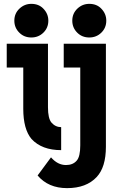

<svg xmlns="http://www.w3.org/2000/svg" viewBox="-20 -762 626 987"><path d="M439 -742.2Q477.1 -742.2 500.5 -717.8Q526.4 -691.4 526.4 -655.8Q526.4 -619.1 501 -594.2Q475.6 -569.3 439 -569.3Q402.3 -569.3 377.9 -593.3Q351.6 -618.7 351.6 -655.8Q351.6 -692.9 377.9 -717.8Q403.8 -742.2 439 -742.2ZM307.6 -537.1H524.4V-7.3Q524.4 97.2 477.1 147.9Q423.8 205.1 324.7 205.1Q228.5 205.1 173.3 140.1L242.2 46.9Q276.4 86.4 319.3 86.4Q355 86.4 374.5 63.5Q392.6 43 392.6 -15.1V-415H307.6ZM294.4 9.8Q195.3 9.8 142.1 -47.4Q99.6 -98.1 99.6 -202.6V-415H14.6V-537.1H226.6V-210.4Q226.6 -153.3 244.6 -131.8Q265.1 -108.4 294.4 -108.4ZM141.1 -742.2Q179.2 -742.2 202.6 -717.8Q228.5 -691.4 228.5 -655.8Q228.5 -619.1 203.1 -594.2Q177.7 -569.3 141.1 -569.3Q104.5 -569.3 80.1 -593.3Q53.7 -618.7 53.7 -655.8Q53.7 -692.9 80.1 -717.8Q106 -742.2 141.1 -742.2Z"/></svg>

Font: Consola Mono
Style: Bold
Weight: 700
Monospace: yes
Designer: Wojciech Kalinowski "wmk69" (wmk69@o2.pl)
Foundry: Wojciech Kalinowski "wmk69" (wmk69@o2.pl)
Version: Version 2.1.0